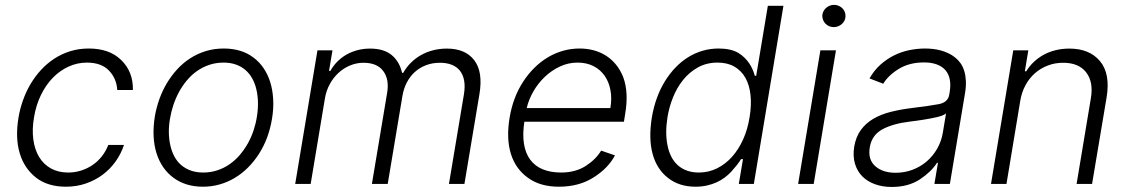

<svg xmlns="http://www.w3.org/2000/svg" viewBox="-20 -751 4608 784"><path d="M55.4 -270.2Q61.4 -306.5 73.9 -341.6Q86.3 -376.8 104.9 -408.2Q123.6 -439.6 148.1 -466.1Q172.6 -492.5 202.4 -511.9Q232.2 -531.2 267.4 -542.1Q302.6 -552.9 342.3 -552.9Q384.2 -552.9 416.9 -541.5Q449.6 -530.2 474.4 -506.4Q524.1 -458.5 522.7 -383.5H458.8Q456 -430.8 424.7 -463.1Q393.5 -495.4 334.9 -495.4Q295.5 -495.4 259.8 -479Q224.1 -462.7 195.5 -433.2Q166.9 -403.8 147 -362.7Q127.1 -321.7 119 -272.4Q110.4 -222.7 116.1 -181.1Q121.8 -139.6 139.9 -109.7Q158 -79.9 188 -63.2Q218 -46.5 258.2 -46.5Q285.9 -46.5 311.1 -54.5Q336.3 -62.5 357.8 -77.1Q379.3 -91.6 395.8 -112.6Q412.3 -133.5 422.2 -159.1H486.2Q474.1 -122.2 451.5 -90.9Q429 -59.7 398.3 -36.9Q367.5 -14.2 329.7 -1.4Q291.9 11.4 249.6 11.4Q175.1 11.4 127.8 -25.2Q79.2 -62.9 60.5 -125.4Q41.9 -187.9 55.4 -270.2Z M612.2 -275.2Q618.3 -311.1 630.5 -345.5Q642.8 -380 661 -410.7Q679.3 -441.4 703.1 -467.5Q726.9 -493.6 756.2 -512.6Q785.5 -531.6 820 -542.3Q854.4 -552.9 893.5 -552.9Q966.3 -552.9 1014.6 -516.3Q1038.7 -498.6 1056.1 -473Q1073.5 -447.4 1083.5 -415.5Q1093.4 -383.5 1095.5 -345.7Q1097.7 -307.9 1090.6 -265.6Q1077.1 -183.9 1036.6 -121.4Q1016.3 -90.2 991.3 -65.5Q966.3 -40.8 937.3 -23.8Q908.4 -6.7 876.1 2.3Q843.8 11.4 808.9 11.4Q737.6 11.4 688.2 -25.2Q663.7 -43.3 646.1 -68.9Q628.6 -94.5 618.8 -126.2Q609 -158 607.2 -195.5Q605.5 -233 612.2 -275.2ZM675.8 -156.2Q681.5 -131.4 692.6 -111Q703.8 -90.6 720.7 -76.3Q737.6 -62.1 759.8 -54.3Q782 -46.5 809.7 -46.5Q840.6 -46.5 867.7 -55.6Q894.9 -64.6 917.8 -80.6Q940.7 -96.6 959.3 -118.4Q978 -140.3 992.2 -165.7Q1006.4 -191.1 1015.6 -219.1Q1024.9 -247.2 1029.1 -275.2Q1038.7 -335.2 1027 -385.3Q1021.3 -410.5 1009.9 -430.8Q998.6 -451 981.9 -465.4Q965.2 -479.8 942.8 -487.6Q920.5 -495.4 893.1 -495.4Q861.9 -495.4 834.5 -486.2Q807.2 -476.9 784.4 -460.9Q761.7 -445 743.3 -422.9Q724.8 -400.9 710.9 -375.4Q697.1 -349.8 687.9 -321.9Q678.6 -294 674 -265.6Q664.1 -207.4 675.8 -156.2Z M1185.4 0 1276.3 -545.5H1337.7L1323.5 -461.6H1329.2Q1340.9 -483 1357.8 -499.8Q1374.6 -516.7 1395.4 -528.4Q1416.2 -540.1 1440.3 -546.3Q1464.5 -552.6 1491.1 -552.6Q1547.2 -552.6 1579.2 -526.3Q1611.2 -500 1621.8 -453.5H1626.4Q1639.2 -476.2 1657.5 -494.5Q1675.8 -512.8 1698.5 -525.7Q1721.2 -538.7 1748 -545.6Q1774.9 -552.6 1804.7 -552.6Q1880.7 -552.6 1916.9 -504.6Q1953.1 -456.7 1937.5 -365.4L1876.4 0H1813.2L1874.3 -365.4Q1879.6 -398.1 1875.2 -422.2Q1870.7 -446.4 1857.8 -462.5Q1844.8 -478.7 1824.2 -486.7Q1803.6 -494.7 1776.6 -494.7Q1745.4 -494.7 1719.5 -484.7Q1693.5 -474.8 1673.8 -456.9Q1654.1 -438.9 1641.2 -414.1Q1628.2 -389.2 1623.2 -359L1563.2 0H1498.6L1560.7 -371.1Q1570.3 -426.8 1545.1 -460.6Q1520.2 -494.7 1464.1 -494.7Q1436.1 -494.7 1409.8 -483.8Q1383.5 -473 1362.6 -453.8Q1341.6 -434.7 1326.9 -408Q1312.1 -381.4 1306.8 -349.4L1248.6 0Z M2060.7 -269.5Q2074.6 -353.3 2115.4 -416.2Q2136 -448.2 2161.6 -473.5Q2187.1 -498.9 2216.4 -516.5Q2245.7 -534.1 2278.6 -543.5Q2311.4 -552.9 2346.6 -552.9Q2377.1 -552.9 2404.7 -545.5Q2432.2 -538 2455.1 -523.3Q2478 -508.5 2495.7 -486.7Q2513.5 -464.8 2524.9 -435.7Q2547.9 -373.6 2532.7 -285.2L2527.7 -253.9H2121.1Q2113.3 -202.8 2119.5 -163.9Q2125.7 -125 2145.1 -98.9Q2164.4 -72.8 2196.2 -59.7Q2228 -46.5 2271.3 -46.5Q2329.5 -46.5 2371.4 -73.2Q2413 -99.8 2434.7 -136L2491.1 -116.5Q2477.6 -90.9 2456.1 -68.5Q2434.7 -46.2 2404.5 -27Q2344.8 11.4 2262.4 11.4Q2186.1 11.4 2136.4 -24.5Q2085.2 -61.1 2066.1 -122.9Q2046.9 -184.7 2060.7 -269.5ZM2130.7 -309.7H2472.3Q2479 -349.1 2472.7 -383Q2466.3 -416.9 2448.7 -441.9Q2431.1 -467 2403.1 -481.2Q2375 -495.4 2338.1 -495.4Q2300.4 -495.4 2266.3 -479.4Q2232.2 -463.4 2204.7 -437.3Q2177.2 -411.2 2158 -377.8Q2138.8 -344.5 2130.7 -309.7Z M2641.7 -271.3Q2655.9 -355.5 2695 -419Q2714.5 -450.6 2738.5 -475.5Q2762.4 -500.4 2790.3 -517.6Q2818.2 -534.8 2849.4 -543.9Q2880.7 -552.9 2914.1 -552.9Q2964.1 -552.9 2994.3 -535.2Q3009.2 -526.3 3020.4 -515.1Q3031.6 -503.9 3039.8 -491.7Q3047.9 -479.4 3053.4 -466.6Q3058.9 -453.8 3062.1 -441.4H3067.8L3115.4 -727.3H3179L3058.2 0H2996.8L3013.8 -101.2H3006Q2998.2 -88.8 2988.3 -76.2Q2978.3 -63.6 2966.3 -50.4Q2954.2 -37.3 2939.1 -25.9Q2924 -14.6 2905.9 -6.4Q2887.8 1.8 2866.3 6.6Q2844.8 11.4 2820 11.4Q2753.6 11.4 2708.1 -24.1Q2661.9 -60 2644.9 -122.3Q2627.8 -184.7 2641.7 -271.3ZM2705.6 -157.7Q2710.6 -132.1 2721.1 -111.5Q2731.5 -90.9 2747.5 -76.5Q2763.5 -62.1 2785.2 -54.3Q2806.8 -46.5 2833.8 -46.5Q2873.2 -46.5 2907.5 -63.4Q2941.8 -80.3 2968.8 -110.3Q2995.7 -140.3 3014.4 -181.6Q3033 -223 3040.8 -272.4Q3049 -321.4 3044.7 -362.2Q3040.5 -403.1 3024 -432.7Q3007.5 -462.4 2978.9 -478.9Q2950.3 -495.4 2910.2 -495.4Q2865.1 -495.4 2829.7 -475.7Q2794.4 -456 2769 -424.2Q2743.6 -392.4 2727.8 -352.6Q2712 -312.9 2705.6 -272.4Q2695.3 -208.8 2705.6 -157.7Z M3329.9 -545.5H3393.5L3302.6 0H3239ZM3337.7 -686.8Q3338.1 -696 3342 -704Q3345.9 -712 3352.5 -718Q3359 -724.1 3367.5 -727.6Q3376.1 -731.2 3385.7 -731.2Q3395.6 -731.2 3404.3 -727.5Q3413 -723.7 3419.4 -717.5Q3425.8 -711.3 3429.3 -702.8Q3432.9 -694.2 3432.5 -684.7Q3432.5 -675.8 3428.6 -667.6Q3424.7 -659.4 3418.1 -653.4Q3411.6 -647.4 3402.9 -643.8Q3394.2 -640.3 3384.6 -640.3Q3374.6 -640.3 3365.9 -644Q3357.2 -647.7 3351 -653.9Q3344.8 -660.2 3341.3 -668.7Q3337.7 -677.2 3337.7 -686.8Z M3468 -152.3Q3475.1 -192.8 3495.2 -220.3Q3515.3 -247.9 3546.2 -266Q3577.1 -284.1 3617.2 -294.2Q3657.3 -304.3 3704.5 -310Q3740.1 -314.3 3766.7 -318.2Q3793.3 -322.1 3812.5 -325.6Q3850.5 -332.7 3855.8 -363.3L3858 -376.1Q3862.6 -403.8 3858.3 -426.1Q3854 -448.5 3840.9 -464Q3827.8 -479.4 3805.8 -487.7Q3783.7 -496.1 3752.8 -496.1Q3693.9 -496.1 3650.9 -470.2Q3607.6 -443.9 3586.6 -409.1L3530.5 -430.8Q3549.7 -464.5 3576 -487.7Q3602.3 -511 3632.3 -525.6Q3662.3 -540.1 3694.4 -546.5Q3726.6 -552.9 3757.5 -552.9Q3773.1 -552.9 3789.2 -551.1Q3805.4 -549.4 3821.2 -545.1Q3837 -540.8 3851.9 -533.9Q3866.8 -527 3879.6 -516.7Q3892.4 -506.7 3902.2 -492.9Q3911.9 -479 3917.4 -460.9Q3922.9 -442.8 3924 -420.3Q3925.1 -397.7 3920.5 -370.4L3858.7 0H3795.5L3810 -86.3H3806.1Q3783.4 -50.1 3736.5 -18.8Q3689.3 12.4 3621.1 12.4Q3584.2 12.4 3553.3 1.4Q3522.4 -9.6 3501.4 -30.5Q3480.5 -51.5 3471.2 -82.2Q3462 -112.9 3468 -152.3ZM3553.6 -72.8Q3584.2 -45.5 3637.1 -45.5Q3672.9 -45.5 3705.4 -57.5Q3737.9 -69.6 3763.5 -91.4Q3789.1 -113.3 3806.5 -143.3Q3823.9 -173.3 3829.9 -209.2L3843 -288Q3833.1 -279.1 3805.8 -272.7Q3792.6 -269.5 3777.9 -266.9Q3763.1 -264.2 3748.8 -261.9Q3734.4 -259.6 3720.9 -257.8Q3707.4 -256 3696 -254.6Q3625.4 -246.1 3582.7 -222.7Q3539.8 -199.2 3531.6 -149.5Q3523.4 -99.8 3553.6 -72.8Z M4026.6 0 4117.5 -545.5H4179L4164.8 -459.9H4170.5Q4183.2 -480.8 4201.2 -497.9Q4219.1 -514.9 4241.5 -527.2Q4263.8 -539.4 4290.3 -546Q4316.8 -552.6 4346.6 -552.6Q4428.6 -552.6 4471.6 -501.4Q4514.6 -449.9 4498.6 -353.3L4439.3 0H4376.1L4434.3 -349.4Q4445.7 -416.2 4415.1 -455.6Q4384.6 -494.7 4321.4 -494.7Q4286.9 -494.7 4257.5 -483.1Q4228 -471.6 4205.1 -451.2Q4182.2 -430.8 4167.1 -402.5Q4152 -374.3 4146.3 -340.9L4089.8 0Z"/></svg>

Font: Inter P Light
Style: Italic
Weight: 300
Italic angle: 9.39999°
Designer: Rasmus Andersson
Foundry: rsms
Version: Version 3.018;git-588b23468